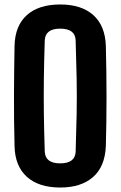

<svg xmlns="http://www.w3.org/2000/svg" viewBox="-20 -829 539 858"><path d="M249 9Q153 9 100 -39Q47 -87 45 -176Q42 -297 42.5 -407.5Q43 -518 45 -624Q47 -714 100 -761.5Q153 -809 249 -809Q344 -809 397 -761.5Q450 -714 453 -624Q459 -390 453 -176Q449 -84 395.5 -37.5Q342 9 249 9ZM249 -99Q315 -99 318 -150Q321 -238 322.5 -318.5Q324 -399 322.5 -480Q321 -561 318 -649Q316 -701 249 -701Q182 -701 180 -648Q177 -556 176 -477.5Q175 -399 176 -321.5Q177 -244 180 -152Q182 -99 249 -99Z"/></svg>

Font: Big Shoulders Text ExtraBold
Style: Regular
Weight: 800
Designer: Patric King
Foundry: XO Type Co
Version: Version 1.000; ttfautohint (v1.8.2)